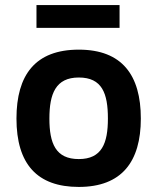

<svg xmlns="http://www.w3.org/2000/svg" viewBox="-20 -723 621 758"><path d="M291 -527C119.1 -527 45 -426.9 45 -255C45 -75 127 15 291 15C461.1 15 536 -85.2 536 -255C536 -426.4 462 -527 291 -527ZM291 -95C199.6 -95 175 -157.1 175 -255C175 -352.7 199.7 -417 291 -417C383.1 -417 406 -354.4 406 -255C406 -157 381.9 -95 291 -95ZM124 -613H452V-703H124Z"/></svg>

Font: Fog Sans
Style: Bold
Weight: 700
Foundry: Intel Corporation
Version: Version 1.00